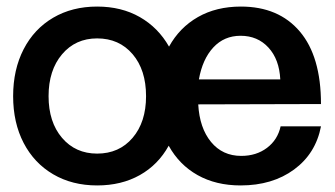

<svg xmlns="http://www.w3.org/2000/svg" viewBox="-20 -552 1021 585"><path d="M495 -410Q527 -468 583 -500Q639 -532 714 -532Q829 -532 893.5 -456Q958 -380 958 -235L584 -234Q588 -162 623 -119.5Q658 -77 715 -77Q761 -77 793.5 -101.5Q826 -126 835 -167H958Q942 -84 876 -35.5Q810 13 713 13Q638 13 582 -18.5Q526 -50 494 -108Q462 -50 406 -18.5Q350 13 276 13Q200 13 142 -21Q84 -55 52 -116.5Q20 -178 20 -259Q20 -340 52 -402Q84 -464 142 -498Q200 -532 276 -532Q350 -532 406 -500Q462 -468 495 -410ZM276 -84Q343 -84 384 -132Q425 -180 425 -259Q425 -339 384 -387Q343 -435 276 -435Q210 -435 169 -386.5Q128 -338 128 -259Q128 -180 169 -132Q210 -84 276 -84ZM834 -310Q831 -371 798 -407Q765 -443 713 -443Q663 -443 630 -407.5Q597 -372 586 -310Z"/></svg>

Font: Non Bureau Medium
Style: Regular
Weight: 500
Designer: Jona Saucedo
Foundry: Non Foundry
Version: Version 1.000; ttfautohint (v1.8.4)